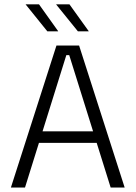

<svg xmlns="http://www.w3.org/2000/svg" viewBox="-20 -844 610 864"><path d="M29 0 234 -639H336L541 0H478L291.5 -596H278.5L92.5 0ZM138.5 -201V-253H431V-201ZM155.5 -824.5 241.5 -704V-703H193L95.5 -824V-824.5ZM292.5 -824.5 379 -704V-703H330.5L233 -823.5V-824.5Z"/></svg>

Font: Anek Latin Medium Light
Style: Regular
Weight: 300
Version: Version 1.003